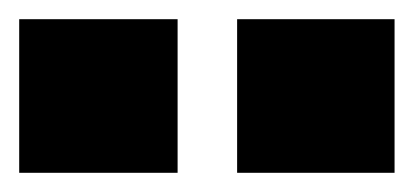

<svg xmlns="http://www.w3.org/2000/svg" viewBox="-62 -759 431 200"><path d="M-42 -739H123V-579H-42ZM185 -739H349V-579H185Z"/></svg>

Font: Cairo Black
Style: Regular
Weight: 900
Designer: Mohamed Gaber, the designers of Titillium
Foundry: Kief Type Foundry
Version: Version 2.009; ttfautohint (v1.5.33-1714) -l 8 -r 50 -G 200 